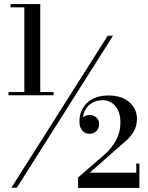

<svg xmlns="http://www.w3.org/2000/svg" viewBox="-20 -826 728 947"><path d="M36 100 511.5 -650H537.5L63 100ZM22 -356V-372H244.5V-356ZM365 101V49.5L495.5 -63.5Q532.5 -96 553.2 -135.8Q574 -175.5 574 -222Q574 -272 549.5 -302Q525 -332 486 -332Q458.5 -332 435.5 -319Q412.5 -306 399.5 -281.5Q386.5 -257 387.5 -222.5H372.5Q372.5 -236 388.2 -247.5Q404 -259 423 -259Q440 -259 454.5 -246.8Q469 -234.5 469 -214.5Q469 -192.5 455 -179.2Q441 -166 421 -166Q401 -166 386.8 -181.2Q372.5 -196.5 372 -222.5Q370 -279.5 408 -317.2Q446 -355 515 -355Q582 -355 618.8 -321.2Q655.5 -287.5 655.5 -241.5Q655.5 -217.5 648.8 -198Q642 -178.5 630.5 -163Q619 -147.5 604.8 -134.2Q590.5 -121 575.5 -109L423 25.5H652V-19.5H667.5V101ZM100 -360.5V-790H32V-806H178.5V-360.5Z"/></svg>

Font: Bodoni Moda 9pt SemiBold
Style: Regular
Weight: 600
Designer: Owen Earl
Foundry: indestructible type
Version: Version 2.005